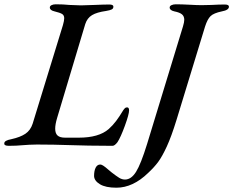

<svg xmlns="http://www.w3.org/2000/svg" viewBox="-46 -674 1086 894"><path d="M-26 -7Q-26 -20 7 -26Q48 -35 72 -51Q96 -67 106 -98L247 -557Q253 -578 253 -589Q253 -603 243 -609Q233 -615 208 -621Q186 -626 186 -639Q186 -646 194 -650Q202 -654 214 -654Q248 -654 277 -651Q313 -649 331 -649Q352 -649 394 -651Q438 -653 463 -653Q482 -653 482 -643Q482 -634 474 -630Q466 -626 448 -623Q405 -617 382.5 -603.5Q360 -590 351 -562L220 -125Q211 -95 211 -75Q211 -53 222 -43Q233 -33 257 -33H321Q414 -33 460 -73Q479 -90 494.5 -110.5Q510 -131 528 -161Q533 -168 536.5 -171Q540 -174 546 -174Q555 -174 555 -160Q555 -142 535.5 -88.5Q516 -35 501 -12Q488 5 478 5Q415 5 367.5 4Q320 3 289 2Q201 -1 126 -1Q110 -1 90.5 0Q71 1 61 2Q30 5 -5 5Q-28 5 -26 -7ZM392 146Q392 121 399.5 106.5Q407 92 421 92Q427 92 436.5 98.5Q446 105 456 114L474 129Q496 146 509 154Q522 162 536 162Q565 162 587.5 126Q610 90 639 -4L806 -551Q812 -571 812 -582Q812 -598 801.5 -607Q791 -616 766 -621Q744 -626 744 -639Q744 -646 752.5 -650Q761 -654 773 -654Q799 -654 837 -652Q871 -650 892 -650L939 -651Q973 -653 1000 -653Q1020 -653 1020 -643Q1020 -627 987 -621Q949 -613 934.5 -599Q920 -585 909 -551L776 -116Q752 -38 730.5 8.5Q709 55 690.5 80Q672 105 644 131Q573 200 496 200Q446 200 419.5 184Q393 168 392 146Z"/></svg>

Font: EB Garamond Medium
Style: Italic
Weight: 500
Italic angle: -17.2°
Designer: Georg Duffner and Octavio Pardo
Foundry: Georg Duffner
Version: Version 1.000